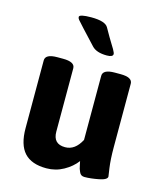

<svg xmlns="http://www.w3.org/2000/svg" viewBox="-114 -838 784 929"><g transform="rotate(15 278.5 -373.0)"><path d="M507 -31Q507 -15 466.5 -7Q426 1 395 1Q386 1 379.5 -3Q373 -7 369 -16.5Q365 -26 363 -31.5Q361 -37 358.5 -51Q356 -65 355 -68Q331 -36 291.5 -14Q252 8 206 8Q131 8 95 -31.5Q59 -71 59 -154V-493Q59 -525 119 -525H147Q207 -525 207 -493V-176Q207 -114 267 -114Q317 -114 347 -172V-493Q347 -525 407 -525H435Q495 -525 495 -493V-176Q495 -114 501 -72ZM378 -610Q378 -595 347 -595Q295 -595 272 -620Q242 -653 205 -692Q179 -720 173.5 -727Q168 -734 168 -740Q168 -754 228 -754Q298 -754 313 -727Q325 -706 337 -685Q349 -664 356 -653.5Q363 -643 368.5 -633Q374 -623 376 -618Q378 -613 378 -610Z"/></g></svg>

Font: mmAsap
Style: Bold
Weight: 700
Designer: Pablo Cosgaya
Foundry: Omnibus-Type
Version: Version 1.001